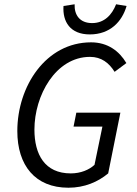

<svg xmlns="http://www.w3.org/2000/svg" viewBox="-20 -866 640 898"><path d="M300 12C375 12 438 -15 486 -55L543 -339H337L324 -274H459L422 -95C397 -72 358 -55 311 -55C189 -55 141 -144 141 -260C141 -419 240 -600 401 -600C454 -600 490 -572 516 -530L571 -571C538 -627 484 -668 406 -668C194 -668 61 -462 61 -253C61 -93 144 12 300 12ZM400 -705C495 -705 551 -765 572 -838L523 -846C504 -797 468 -758 411 -758C353 -758 327 -796 329 -846L277 -838C272 -765 308 -705 400 -705Z"/></svg>

Font: Source Code Variable
Style: Italic
Weight: 400
Italic angle: -11°
Monospace: yes
Designer: Paul D. Hunt, Teo Tuominen
Foundry: Adobe Systems Incorporated
Version: Version 1.005;PS 1.0;hotconv 16.6.54;makeotf.lib2.5.65590